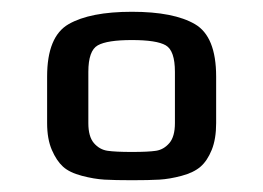

<svg xmlns="http://www.w3.org/2000/svg" viewBox="-20 -679 447 326"><path d="M347 -549V-470Q347 -443 339.5 -424.5Q332 -406 320.5 -396Q309 -386 288.5 -380.5Q268 -375 250.5 -374Q233 -373 204 -373Q175 -373 157.5 -374Q140 -375 119 -380.5Q98 -386 87 -396Q76 -406 68 -424.5Q60 -443 60 -470V-549Q60 -617 96.5 -638Q133 -659 204 -659Q275 -659 311 -638Q347 -617 347 -549ZM277 -470V-557Q277 -593 261.5 -602Q246 -611 204 -611Q162 -611 146 -602Q130 -593 130 -557V-470Q130 -447 139.5 -436Q149 -425 162.5 -423Q176 -421 204 -421Q232 -421 245 -423Q258 -425 267.5 -436Q277 -447 277 -470Z"/></svg>

Font: Play
Style: Regular
Weight: 400
Designer: Jonas Hecksher
Foundry: Jonas Hecksher, Playtypeª, e-types AS
Version: Version 1.002